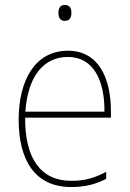

<svg xmlns="http://www.w3.org/2000/svg" viewBox="-20 -742 521 772"><path d="M240 -722C220 -722 215 -706 215 -690C215 -673 221 -658 240 -658C261 -658 267 -672 267 -690C267 -706 263 -722 240 -722ZM253 -538C119 -538 55 -416 55 -261C55 -100 119 10 266 10C322 10 365 -1 407 -23V-51C355 -24 319 -15 266 -15C144 -15 80 -105 81 -269H426V-295C426 -427 377 -538 253 -538ZM253 -513C355 -513 401 -420 400 -293H82C92 -438 157 -513 253 -513Z"/></svg>

Font: Noto Sans Devanagari SemiCondensed Thin
Style: Regular
Weight: 100
Width: 4
Designer: Jelle Bosma - Monotype Design Team
Foundry: Monotype Imaging Inc.
Version: Version 2.004